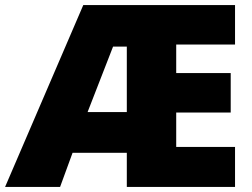

<svg xmlns="http://www.w3.org/2000/svg" viewBox="-25 -734 991 754"><path d="M898 0V-157H667V-292H881V-447H667V-559H898V-714H302L-5 0H211L260 -134H473V0ZM319 -294 419 -551H473V-294Z"/></svg>

Font: Noto Sans Myanmar UI Black
Style: Regular
Weight: 900
Designer: Monotype Design Team
Foundry: Monotype Imaging Inc.
Version: Version 2.103